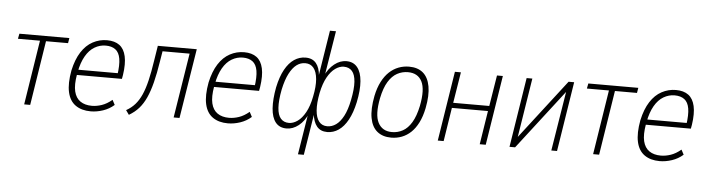

<svg xmlns="http://www.w3.org/2000/svg" viewBox="-51 -926 4924 1336"><g transform="rotate(5 2411.5 -258.0)"><path d="M131 0 202 -451H48L55 -487H404L398 -451H244L173 0Z M596 8Q532 8 490 -21.5Q448 -51 434.5 -111.5Q421 -172 438 -264Q455 -342 488 -393.5Q521 -445 567.5 -470Q614 -495 667 -495Q721 -495 754 -470.5Q787 -446 798.5 -394.5Q810 -343 798 -263L793 -236H464L470 -273H777L759 -257Q770 -331 762.5 -374.5Q755 -418 729 -437.5Q703 -457 661 -457Q620 -457 583.5 -435.5Q547 -414 521 -369Q495 -324 482 -256L479 -240Q466 -166 477 -120.5Q488 -75 520 -53Q552 -31 601 -31Q634 -31 669.5 -43Q705 -55 741 -85L759 -51Q725 -21 681.5 -6.5Q638 8 596 8Z M863 9 841 -22Q877 -42 902.5 -71Q928 -100 946.5 -141.5Q965 -183 979 -241.5Q993 -300 1005 -380L1022 -487H1294L1216 0H1175L1247 -452H1058L1046 -379Q1033 -295 1017 -232Q1001 -169 980.5 -124Q960 -79 932 -47Q904 -15 863 9Z M1554 8Q1490 8 1448 -21.5Q1406 -51 1392.5 -111.5Q1379 -172 1396 -264Q1413 -342 1446 -393.5Q1479 -445 1525.5 -470Q1572 -495 1625 -495Q1679 -495 1712 -470.5Q1745 -446 1756.5 -394.5Q1768 -343 1756 -263L1751 -236H1422L1428 -273H1735L1717 -257Q1728 -331 1720.5 -374.5Q1713 -418 1687 -437.5Q1661 -457 1619 -457Q1578 -457 1541.5 -435.5Q1505 -414 1479 -369Q1453 -324 1440 -256L1437 -240Q1424 -166 1435 -120.5Q1446 -75 1478 -53Q1510 -31 1559 -31Q1592 -31 1627.5 -43Q1663 -55 1699 -85L1717 -51Q1683 -21 1639.5 -6.5Q1596 8 1554 8Z M2059 180 2106 -112H2112Q2088 -55 2048 -23.5Q2008 8 1964 8Q1914 8 1887 -26Q1860 -60 1855.5 -123Q1851 -186 1867 -271Q1883 -347 1910.5 -396.5Q1938 -446 1974.5 -470.5Q2011 -495 2054 -495Q2102 -495 2127.5 -464Q2153 -433 2157 -376H2155L2206 -696H2248L2196 -375H2189Q2215 -432 2255 -463.5Q2295 -495 2339 -495Q2388 -495 2415.5 -461Q2443 -427 2448 -364.5Q2453 -302 2435 -216Q2419 -142 2391.5 -92Q2364 -42 2327.5 -17Q2291 8 2248 8Q2201 8 2175.5 -23Q2150 -54 2144 -112H2147L2100 180ZM1977 -32Q2007 -32 2037 -53Q2067 -74 2091.5 -118Q2116 -162 2129 -229Q2144 -301 2139.5 -352Q2135 -403 2113.5 -429.5Q2092 -456 2055 -456Q2022 -456 1994.5 -435.5Q1967 -415 1944.5 -372Q1922 -329 1907 -259Q1892 -181 1895.5 -130.5Q1899 -80 1920 -56Q1941 -32 1977 -32ZM2245 -32Q2277 -32 2305.5 -52Q2334 -72 2357 -115Q2380 -158 2394 -228Q2410 -307 2406.5 -357Q2403 -407 2382 -431Q2361 -455 2324 -455Q2295 -455 2265 -434Q2235 -413 2210.5 -369.5Q2186 -326 2172 -258Q2158 -186 2162 -135.5Q2166 -85 2187 -58.5Q2208 -32 2245 -32Z M2695 8Q2635 8 2597 -23Q2559 -54 2547.5 -116Q2536 -178 2554 -271Q2566 -329 2588 -371.5Q2610 -414 2639 -441Q2668 -468 2703 -481.5Q2738 -495 2777 -495Q2837 -495 2874 -464Q2911 -433 2922.5 -370.5Q2934 -308 2916 -217Q2904 -158 2882.5 -115.5Q2861 -73 2832.5 -46Q2804 -19 2769 -5.5Q2734 8 2695 8ZM2697 -31Q2737 -31 2772 -50Q2807 -69 2833.5 -113Q2860 -157 2875 -229Q2898 -345 2870 -400.5Q2842 -456 2772 -456Q2732 -456 2697 -437Q2662 -418 2635.5 -375Q2609 -332 2594 -259Q2571 -142 2600 -86.5Q2629 -31 2697 -31Z M3020 0 3097 -487H3139L3104 -271H3356L3391 -487H3432L3355 0H3313L3350 -235H3098L3061 0Z M3521 0 3598 -487H3638L3567 -41H3547L3891 -487H3930L3853 0H3813L3885 -446H3904L3560 0Z M4105 0 4176 -451H4022L4029 -487H4378L4372 -451H4218L4147 0Z M4570 8Q4506 8 4464 -21.5Q4422 -51 4408.5 -111.5Q4395 -172 4412 -264Q4429 -342 4462 -393.5Q4495 -445 4541.5 -470Q4588 -495 4641 -495Q4695 -495 4728 -470.5Q4761 -446 4772.5 -394.5Q4784 -343 4772 -263L4767 -236H4438L4444 -273H4751L4733 -257Q4744 -331 4736.5 -374.5Q4729 -418 4703 -437.5Q4677 -457 4635 -457Q4594 -457 4557.5 -435.5Q4521 -414 4495 -369Q4469 -324 4456 -256L4453 -240Q4440 -166 4451 -120.5Q4462 -75 4494 -53Q4526 -31 4575 -31Q4608 -31 4643.5 -43Q4679 -55 4715 -85L4733 -51Q4699 -21 4655.5 -6.5Q4612 8 4570 8Z"/></g></svg>

Font: Nunito Sans 10pt Condensed ExtraLight
Style: Italic
Weight: 250
Width: 3
Italic angle: -9°
Designer: Vernon Adams
Foundry: Vernon Adams
Version: Version 3.101;gftools[0.9.27]